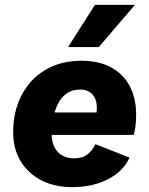

<svg xmlns="http://www.w3.org/2000/svg" viewBox="-20 -758 612 787"><path d="M276 9Q204 9 149.5 -19Q95 -47 64.5 -97.5Q34 -148 34 -216Q34 -301 68 -367Q102 -433 165 -471Q228 -509 314 -509Q385 -509 435 -482Q485 -455 511.5 -405.5Q538 -356 538 -288Q538 -264 535.5 -243Q533 -222 528 -205H144L145 -297H417L371 -271Q374 -283 375.5 -293.5Q377 -304 377 -315Q377 -340 368.5 -357Q360 -374 344.5 -382.5Q329 -391 309 -391Q275 -391 252 -374Q229 -357 216 -329.5Q203 -302 197.5 -269.5Q192 -237 192 -207Q192 -176 203.5 -154Q215 -132 235.5 -120.5Q256 -109 283 -109Q318 -109 339 -125.5Q360 -142 371 -167L511 -112Q485 -55 422 -23Q359 9 276 9ZM369 -738H533L385 -565H259Z"/></svg>

Font: Kantumruy Pro
Style: Bold Italic
Weight: 700
Italic angle: -13°
Version: Version 1.002